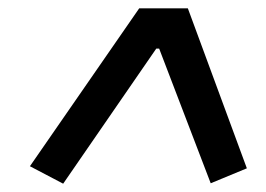

<svg xmlns="http://www.w3.org/2000/svg" viewBox="-20 -718 640 462"><path d="M487 -277 363 -601H356L132 -276L52 -318L315 -698H432L574 -313Z"/></svg>

Font: IBM Plex Mono Medm
Style: Italic
Weight: 500
Italic angle: -9°
Monospace: yes
Designer: Mike Abbink, Paul van der Laan, Pieter van Rosmalen
Foundry: Bold Monday
Version: Version 2.3